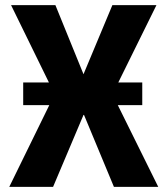

<svg xmlns="http://www.w3.org/2000/svg" viewBox="-20 -725 649 745"><path d="M16 0 207 -390 208 -327 23 -705H195L304 -437L416 -705H587L401 -328V-390L594 0H422L306 -279H304L186 0ZM70 -317V-405H532V-317Z"/></svg>

Font: Nunito Sans 7pt Condensed ExtraBold
Style: Regular
Weight: 800
Width: 3
Designer: Vernon Adams
Foundry: Vernon Adams
Version: Version 3.101;gftools[0.9.27]